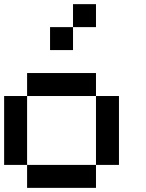

<svg xmlns="http://www.w3.org/2000/svg" viewBox="-20 -909 707 929"><path d="M111.1 -111.1H0V-444.4H111.1ZM444.4 -444.4H111.1V-555.6H444.4ZM555.6 -111.1H444.4V-444.4H555.6ZM444.4 0H111.1V-111.1H444.4ZM444.4 -777.8H333.3V-888.9H444.4ZM333.3 -666.7H222.2V-777.8H333.3Z"/></svg>

Font: Pixeloid Sans
Style: Regular
Weight: 400
Designer: GGBotNet
Foundry: GGBotNet
Version: 0.5